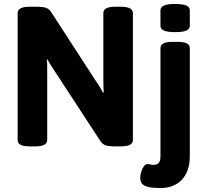

<svg xmlns="http://www.w3.org/2000/svg" viewBox="-20 -736 1035 968"><path d="M129 2Q69 2 69 -30V-670Q69 -702 129 -702H172Q194 -702 210.5 -697Q227 -692 238 -675L463 -328Q474 -313 482.5 -299Q491 -285 499 -269L503 -270Q502 -287 501.5 -301.5Q501 -316 501 -338V-670Q501 -702 561 -702H590Q650 -702 650 -670V-30Q650 2 590 2H552Q530 2 513.5 -3Q497 -8 486 -25L256 -377Q246 -392 237 -406Q228 -420 220 -436L216 -435Q218 -418 218 -403.5Q218 -389 218 -367V-30Q218 2 158 2ZM791 212Q752 212 729 207Q706 202 696.5 190.5Q687 179 687 160Q687 148 691.5 132Q696 116 704.5 103.5Q713 91 723 91Q728 91 736.5 93Q745 95 753 95Q773 95 781 84.5Q789 74 789 52V-493Q789 -525 849 -525H877Q937 -525 937 -493V50Q937 91 926 121.5Q915 152 895 172Q875 192 848.5 202Q822 212 791 212ZM863 -574Q824 -574 806.5 -582Q789 -590 789 -606V-684Q789 -700 806.5 -708Q824 -716 863 -716Q902 -716 919.5 -708Q937 -700 937 -684V-606Q937 -590 919.5 -582Q902 -574 863 -574Z"/></svg>

Font: Asap
Style: Regular
Weight: 400
Designer: Pablo Cosgaya
Foundry: Omnibus-Type
Version: Version 3.001